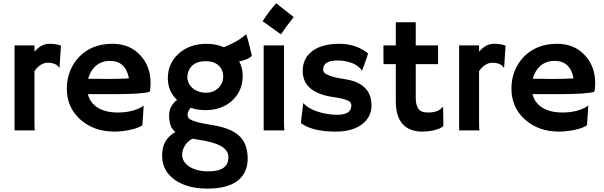

<svg xmlns="http://www.w3.org/2000/svg" viewBox="-20 -783 3628 1153"><path d="M187 -54.7Q187 -12.7 189 0H67.4V-510.3H187V-472.7Q228.5 -520 274.2 -520Q319.8 -520 346.2 -508.8L337.4 -377.4L335.4 -376Q318.4 -406.2 264.6 -406.2Q244.1 -406.2 222.9 -392.3Q201.7 -378.4 187 -355.5Z M381.3 -251Q381.3 -308.1 400.9 -356.9Q420.4 -405.8 456.1 -442.4Q532.2 -520 655.3 -520Q759.3 -520 822.3 -451.2Q884.3 -384.8 884.3 -284.2Q884.3 -245.6 878.4 -231.4Q829.6 -217.8 679.7 -217.8H507.8Q520.5 -165.5 566.9 -136.5Q613.3 -107.4 687.5 -107.4Q765.1 -107.4 820.8 -135.3Q835.4 -142.6 842.8 -148.9Q841.8 -128.4 840.3 -106.9L835 -30.8Q797.9 -5.4 714.8 4.4Q690.4 7.3 668 7.3Q543.9 7.3 462.9 -64.9Q381.3 -137.7 381.3 -251ZM754.4 -312.5Q734.4 -417.5 640.1 -417.5Q565.9 -417.5 527.3 -353.5Q515.6 -334 509.3 -310.5Q521 -310.1 538.1 -309.6H574.2Q592.3 -309.1 608.9 -309.1H636.7Q661.6 -309.1 685.5 -309.6L725.6 -311Q741.7 -311.5 754.4 -312.5Z M1124.5 -135.7Q1106.4 -111.8 1106.4 -97.9Q1106.4 -84 1110.8 -76.4Q1115.2 -68.8 1129.9 -62Q1162.1 -46.9 1235.8 -35.4Q1309.6 -23.9 1351.3 -6.8Q1393.1 10.3 1418.9 35.2Q1467.3 82.5 1467.3 169.4Q1467.3 256.3 1406.2 303Q1345.2 349.6 1225.1 349.6Q1104 349.6 1029.8 296.9Q955.6 244.1 953.6 156.7Q950.7 55.2 1033.2 9.8Q1010.7 -8.8 1003.2 -33.9Q995.6 -59.1 995.6 -91.3Q995.6 -145.5 1043 -183.1Q987.8 -235.4 987.8 -313Q987.8 -399.9 1050.3 -458.5Q1116.2 -520 1221.2 -520Q1276.4 -520 1324.7 -499.5Q1388.2 -526.4 1418 -546.6Q1447.8 -566.9 1456.1 -576.2L1459 -575.7Q1463.4 -564 1469.2 -542.5L1478 -507.3Q1489.7 -463.9 1492.2 -447.8Q1470.7 -424.3 1416.5 -414.6Q1437.5 -374 1437.5 -328.6Q1437.5 -283.2 1421.9 -246.3Q1406.2 -209.5 1377.4 -181.6Q1313.5 -121.6 1214.4 -121.6Q1166 -121.6 1124.5 -135.7ZM1111.8 -355.5Q1105 -337.9 1105 -319.8Q1105 -301.8 1112.5 -285.2Q1120.1 -268.6 1134.8 -255.4Q1167.5 -226.1 1220.2 -226.1Q1260.3 -226.1 1289.6 -252.9Q1320.3 -282.2 1320.3 -323.5Q1320.3 -364.7 1292.5 -390.1Q1264.6 -415.5 1215.8 -415.5Q1135.3 -415.5 1111.8 -355.5ZM1231.4 246.1Q1351.6 246.1 1351.6 162.1Q1351.6 122.1 1312.5 97.7Q1268.6 69.8 1161.6 54.2L1136.2 49.8Q1104 66.9 1088.9 93.8Q1073.7 120.6 1074 144.8Q1074.2 168.9 1085.4 186.5Q1096.7 204.1 1116.7 217.3Q1161.1 246.1 1231.4 246.1Z M1557.1 -655.8Q1596.2 -716.8 1638.7 -763.2L1743.7 -680.7Q1722.7 -654.8 1704.6 -629.9Q1704.6 -629.9 1667 -576.7ZM1685.5 -54.7Q1685.5 -12.7 1687.5 0H1563.5V-510.3H1685.5Z M1995.1 7.3Q1857.4 7.3 1787.6 -43Q1788.6 -57.6 1790.5 -76.2L1794.9 -111.3Q1798.8 -146 1799.8 -154.5Q1800.8 -163.1 1801.3 -163.8Q1801.8 -164.6 1809.1 -156Q1816.4 -147.5 1836.9 -135.3Q1857.4 -123 1884.3 -113.8Q1942.4 -93.8 2005.4 -93.8Q2089.8 -93.8 2089.8 -149.9Q2089.8 -168 2073.7 -176.8Q2044.9 -191.4 1989 -199Q1933.1 -206.5 1897.5 -221.2Q1861.8 -235.8 1839.4 -256.3Q1797.9 -294.9 1797.9 -357.4Q1797.9 -433.6 1856.4 -477.1Q1914.6 -520 2017.1 -520Q2118.7 -520 2190.4 -462.4Q2187 -449.7 2183.1 -438Q2171.9 -405.8 2166.5 -391.6L2155.3 -362.8Q2154.3 -358.9 2153.8 -358.9Q2152.8 -358.9 2146 -369.1Q2115.2 -404.8 2050.3 -416Q2030.3 -419.9 2009.3 -419.9Q1920.4 -419.9 1920.4 -366.2Q1920.4 -347.7 1939 -337.9Q1973.6 -319.3 2033.9 -310.5Q2094.2 -301.8 2125.5 -286.9Q2156.7 -272 2175.8 -251Q2210.9 -212.9 2210.9 -149.9Q2210.9 -81.1 2155.8 -38.1Q2098.1 7.3 1995.1 7.3Z M2550.8 -107.4Q2613.8 -107.4 2637.2 -140.1H2641.1L2642.6 -26.9Q2618.7 -2.9 2553.7 4.9Q2536.1 7.3 2510 7.3Q2483.9 7.3 2453.4 -2.4Q2422.9 -12.2 2401.4 -34.2Q2356.9 -79.6 2356.9 -176.3V-397.9H2283.2Q2282.7 -412.1 2282.7 -426.8V-502Q2282.7 -510.3 2283.2 -510.3H2356.9V-649.4H2476.6V-510.3H2610.8V-397.9H2476.6V-198.7Q2476.6 -122.1 2519 -111.3Q2532.7 -107.4 2550.8 -107.4Z M2856.9 -54.7Q2856.9 -12.7 2858.9 0H2737.3V-510.3H2856.9V-472.7Q2898.4 -520 2944.1 -520Q2989.7 -520 3016.1 -508.8L3007.3 -377.4L3005.4 -376Q2988.3 -406.2 2934.6 -406.2Q2914.1 -406.2 2892.8 -392.3Q2871.6 -378.4 2856.9 -355.5Z M3051.3 -251Q3051.3 -308.1 3070.8 -356.9Q3090.3 -405.8 3126 -442.4Q3202.1 -520 3325.2 -520Q3429.2 -520 3492.2 -451.2Q3554.2 -384.8 3554.2 -284.2Q3554.2 -245.6 3548.3 -231.4Q3499.5 -217.8 3349.6 -217.8H3177.7Q3190.4 -165.5 3236.8 -136.5Q3283.2 -107.4 3357.4 -107.4Q3435.1 -107.4 3490.7 -135.3Q3505.4 -142.6 3512.7 -148.9Q3511.7 -128.4 3510.3 -106.9L3504.9 -30.8Q3467.8 -5.4 3384.8 4.4Q3360.4 7.3 3337.9 7.3Q3213.9 7.3 3132.8 -64.9Q3051.3 -137.7 3051.3 -251ZM3424.3 -312.5Q3404.3 -417.5 3310.1 -417.5Q3235.8 -417.5 3197.3 -353.5Q3185.5 -334 3179.2 -310.5Q3190.9 -310.1 3208 -309.6H3244.1Q3262.2 -309.1 3278.8 -309.1H3306.6Q3331.5 -309.1 3355.5 -309.6L3395.5 -311Q3411.6 -311.5 3424.3 -312.5Z"/></svg>

Font: Hammersmith One
Style: Regular
Weight: 400
Designer: Nicole Fally
Foundry: Nicole Fally
Version: Version 1.003